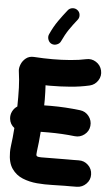

<svg xmlns="http://www.w3.org/2000/svg" viewBox="-70 -1102 695 1210"><g transform="rotate(5 278.0 -497.0)"><path d="M7.3 -329.1Q4.4 -353.5 15.1 -375.5Q25.9 -397.5 45.9 -410.2Q46.4 -440.4 46.4 -468.8Q46.4 -502.9 45.4 -528.6Q44.4 -554.2 42.2 -579.3Q40 -604.5 35.6 -636.2Q33.7 -653.8 43 -676.8Q52.2 -699.7 72.8 -716.1Q93.3 -732.4 123.5 -730.5Q153.8 -728.5 183.6 -727.5Q213.4 -726.6 242.7 -726.6Q297.4 -726.6 354 -731.2Q410.6 -735.8 451.7 -745.1Q485.4 -752.9 514.6 -734.4Q543.9 -715.8 551.8 -682.1Q559.6 -648.4 540.8 -619.1Q522 -589.8 488.8 -582Q431.6 -568.8 367.7 -563.7Q303.7 -558.6 242.7 -558.6Q234.9 -558.6 226.8 -558.6Q218.8 -558.6 211.4 -559.1Q212.4 -539.1 213.4 -516.8Q214.4 -494.6 214.4 -468.8Q214.4 -450.7 213.9 -432.1Q234.9 -432.6 256.3 -432.6Q349.1 -432.6 441.9 -421.4Q476.1 -417.5 497.6 -389.9Q519 -362.3 515.1 -328.1Q511.2 -293.9 483.6 -272.7Q456.1 -251.5 421.9 -255.4Q341.8 -264.6 256.3 -264.6Q229.5 -264.6 206.5 -264.2Q204.1 -230.5 200.7 -198.7Q197.3 -167 193.4 -138.2Q191.9 -129.4 191.9 -119.6Q191.9 -111.3 198 -107.9Q204.1 -104.5 223.6 -104.2Q243.2 -104 282.2 -104.7Q321.3 -105.5 387.2 -105.5Q406.7 -105.5 425 -105.5Q443.4 -105.5 460.9 -106Q495.6 -106.9 520.8 -82.8Q545.9 -58.6 546.4 -23.9Q547.4 10.3 522.9 35.2Q498.5 60.1 463.9 61Q444.8 61.5 425.8 61.5Q406.7 61.5 387.2 61.5Q354 61.5 307.4 63.2Q260.7 64.9 211.7 60.8Q162.6 56.6 120.1 39.3Q77.6 22 51.3 -15.9Q24.9 -53.7 24.9 -119.6Q24.9 -128.4 25.4 -137.7Q25.9 -147 27.3 -157.7Q30.8 -183.1 33.9 -212.6Q37.1 -242.2 39.1 -273.4Q11.2 -294.9 7.3 -329.1ZM370.1 -1048.8Q384.3 -1038.1 386.2 -1019.8Q388.2 -1001.5 377 -987.8Q349.6 -953.6 327.1 -920.7Q304.7 -887.7 284.7 -844.2Q277.8 -828.6 260 -822Q242.2 -815.4 226.6 -822.3Q211.4 -829.1 204.8 -846.7Q198.2 -864.3 205.1 -880.4Q228 -931.2 254.9 -969.2Q281.7 -1007.3 309.1 -1041.5Q320.3 -1055.7 338.4 -1057.6Q356.4 -1059.6 370.1 -1048.8Z"/></g></svg>

Font: Mikhak Black
Style: Regular
Weight: 900
Designer: Amin Abedi
Version: Version 3.3